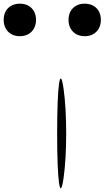

<svg xmlns="http://www.w3.org/2000/svg" viewBox="-20 -1132 608 1045"><path d="M291 -406C291 -141 307 -31 326 -163C345 -295 345 -517 326 -649C307 -781 291 -671 291 -406ZM353 -1024C353 -971 388 -935 441 -935C494 -935 529 -971 529 -1024C529 -1077 494 -1112 441 -1112C388 -1112 353 -1077 353 -1024ZM0 -1024C0 -971 35 -935 88 -935C141 -935 176 -971 176 -1024C176 -1077 141 -1112 88 -1112C35 -1112 0 -1077 0 -1024Z"/></svg>

Font: Venom Sans
Style: Regular
Weight: 400
Version: Version 1.001